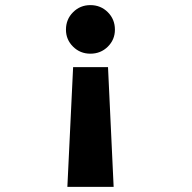

<svg xmlns="http://www.w3.org/2000/svg" viewBox="-20 -731 750 751"><path d="M333.5 -711Q374 -711 401.8 -683.2Q429.5 -655.5 429.5 -615Q429.5 -576 401.8 -548.5Q374 -521 333.5 -521Q293.5 -521 265.8 -548.5Q238 -576 238 -615Q238 -655.5 265.8 -683.2Q293.5 -711 333.5 -711ZM402.5 -468.5 424.5 0H243.5L266 -468.5Z"/></svg>

Font: League Mono ExtraBold
Style: Regular
Weight: 800
Width: 6
Designer: Tyler Finck
Foundry: The League of Moveable Type / Tyler Finck
Version: Version 2.210